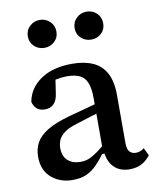

<svg xmlns="http://www.w3.org/2000/svg" viewBox="-84 -793 714 873"><g transform="rotate(-10 273.5 -356.5)"><path d="M181 15Q124 15 84 -19Q44 -53 44 -116Q44 -153 60 -181.5Q76 -210 113 -232.5Q150 -255 214 -273Q242 -281 270 -288Q298 -295 325.5 -303Q353 -311 381 -318V-276Q346 -266 311.5 -255Q277 -244 242 -233Q205 -222 185 -207Q165 -192 157.5 -174.5Q150 -157 150 -137Q150 -100 172 -80Q194 -60 231 -60Q254 -60 273 -68.5Q292 -77 313.5 -93Q335 -109 364 -134L370 -78H333Q314 -52 293.5 -31Q273 -10 246.5 2.5Q220 15 181 15ZM445 12Q399 12 372 -16Q345 -44 342 -97L339 -99V-335Q339 -380 328.5 -406Q318 -432 295.5 -443Q273 -454 238 -454Q214 -454 191 -449.5Q168 -445 144 -435L187 -477L174 -390Q170 -355 154 -339Q138 -323 113 -323Q88 -323 74.5 -336Q61 -349 57 -368Q69 -431 125 -468.5Q181 -506 269 -506Q325 -506 364.5 -488.5Q404 -471 425 -432.5Q446 -394 446 -330V-108Q446 -81 456.5 -69Q467 -57 485 -57Q497 -57 506.5 -61Q516 -65 524 -71L541 -36Q525 -14 501.5 -1Q478 12 445 12ZM159 -599Q132 -599 112.5 -617Q93 -635 93 -663Q93 -691 112.5 -709.5Q132 -728 159 -728Q186 -728 205.5 -709.5Q225 -691 225 -663Q225 -635 205.5 -617Q186 -599 159 -599ZM375 -599Q348 -599 328.5 -617Q309 -635 309 -663Q309 -691 328.5 -709.5Q348 -728 375 -728Q403 -728 422 -709.5Q441 -691 441 -663Q441 -635 422 -617Q403 -599 375 -599Z"/></g></svg>

Font: Source Serif 4 Medium
Style: Regular
Weight: 500
Designer: Frank Grießhammer
Foundry: Adobe Systems Incorporated
Version: Version 4.004;hotconv 1.0.116;makeotfexe 2.5.65601